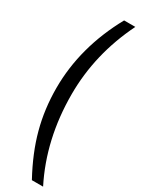

<svg xmlns="http://www.w3.org/2000/svg" viewBox="-283 -930 842 1143"><g transform="rotate(30 137.5 -358.0)"><path d="M265.1 190.9H188Q110.4 48.8 75.2 -83Q40 -214.8 40 -357.9Q40 -638.2 188 -907.2H265.1Q137.2 -647 137.2 -371.1Q137.2 -61.5 265.1 190.9Z"/></g></svg>

Font: Sinkin Sans 400 Regular
Style: Regular
Weight: 400
Designer: Keith Bates
Foundry: K-Type
Version: Sinkin Sans (version 1.0)  by Keith Bates   •   © 2014   www